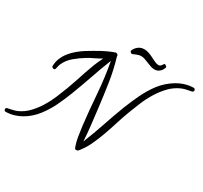

<svg xmlns="http://www.w3.org/2000/svg" viewBox="-235 -1104 1460 1378"><g transform="rotate(30 495.5 -414.5)"><path d="M1051.8 -781.2Q1051.8 -769.5 1040 -766.6Q1018.6 -761.7 1000 -758.3Q981.4 -754.9 960 -746.1Q911.1 -724.6 874.5 -686Q837.9 -647.5 809.1 -600.6Q780.3 -553.7 759.3 -502.9Q738.3 -452.1 720.7 -405.3Q703.1 -358.4 685.5 -302.2Q668 -246.1 647.9 -189.9Q627.9 -133.8 603 -82Q578.1 -30.3 544.9 7.8Q542 10.7 537.6 11.7Q533.2 12.7 528.3 12.7Q519.5 12.7 516.6 4.9Q502 -32.2 494.6 -76.7Q487.3 -121.1 482.4 -161.1Q467.8 -288.1 458.5 -414.6Q449.2 -541 425.8 -666Q391.6 -580.1 362.3 -494.1Q333 -408.2 299.8 -322.3Q276.4 -261.7 248.5 -204.1Q220.7 -146.5 180.7 -94.7Q160.2 -68.4 134.8 -45.9Q109.4 -23.4 80.1 -6.8Q50.8 9.8 18.6 19Q-13.7 28.3 -47.9 28.3Q-52.7 28.3 -56.2 23.4Q-59.6 18.6 -59.6 13.7Q-59.6 2 -48.8 0Q-29.3 -4.9 -11.2 -8.3Q6.8 -11.7 26.4 -19.5Q72.3 -40 106.9 -76.2Q141.6 -112.3 168.9 -156.2Q196.3 -200.2 216.3 -248Q236.3 -295.9 252.9 -339.8Q267.6 -378.9 280.8 -418.9Q293.9 -459 307.1 -498.5Q320.3 -538.1 335.4 -577.1Q350.6 -616.2 370.1 -653.3Q342.8 -636.7 314.5 -623.5Q286.1 -610.4 258.8 -593.8Q219.7 -570.3 181.2 -538.1Q142.6 -505.9 123 -461.9Q118.2 -451.2 116.2 -440.9Q114.3 -430.7 111.3 -419.9Q108.4 -410.2 97.7 -410.2Q94.7 -410.2 88.4 -414.1Q82 -418 82 -421.9Q82 -458 94.7 -489.3Q107.4 -520.5 128.9 -547.4Q150.4 -574.2 177.7 -596.7Q205.1 -619.1 233.4 -636.7Q279.3 -665 327.6 -691.4Q376 -717.8 426.8 -735.4H428.7Q436.5 -735.4 442.9 -729.5Q449.2 -723.6 447.3 -715.8Q475.6 -621.1 490.2 -525.4Q504.9 -429.7 516.6 -332Q524.4 -265.6 532.2 -199.7Q540 -133.8 543.9 -66.4Q580.1 -155.3 609.9 -244.6Q639.6 -334 673.8 -422.9Q699.2 -487.3 728.5 -548.3Q757.8 -609.4 798.8 -664.1Q820.3 -691.4 847.2 -715.3Q874 -739.3 904.8 -757.3Q935.5 -775.4 969.7 -785.6Q1003.9 -795.9 1039.1 -795.9Q1043.9 -795.9 1047.9 -791Q1051.8 -786.1 1051.8 -781.2ZM792 -826.2Q792 -824.2 791 -819.3Q790 -814.5 788.1 -812.5Q780.3 -793 763.7 -780.8Q747.1 -768.6 726.6 -768.6Q710 -768.6 693.8 -774.4Q677.7 -780.3 661.6 -786.6Q645.5 -793 629.9 -798.8Q614.3 -804.7 597.7 -804.7Q586.9 -804.7 576.2 -801.3Q565.4 -797.9 556.2 -794.4Q546.9 -791 540.5 -787.6Q534.2 -784.2 532.2 -784.2Q526.4 -784.2 520 -789.6Q513.7 -794.9 513.7 -800.8Q513.7 -801.8 515.6 -806.2Q517.6 -810.5 518.6 -811.5Q527.3 -829.1 543.5 -841.8Q559.6 -854.5 579.1 -857.4Q584 -858.4 593.8 -858.4Q614.3 -858.4 633.8 -851.1Q653.3 -843.8 671.4 -834.5Q689.5 -825.2 705.6 -817.9Q721.7 -810.5 735.4 -810.5Q745.1 -810.5 750.5 -814.9Q755.9 -819.3 759.8 -825.2Q763.7 -831.1 766.6 -835.4Q769.5 -839.8 774.4 -839.8Q776.4 -839.8 784.2 -834Q792 -828.1 792 -826.2Z"/></g></svg>

Font: Calligraffitti
Style: Regular
Weight: 400
Designer: Dathan Boardman
Foundry: Open Window
Version: Version 1.002